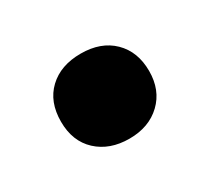

<svg xmlns="http://www.w3.org/2000/svg" viewBox="-51 -439 349 318"><g transform="rotate(-30 123.0 -280.0)"><path d="M123 -198.5Q85.5 -198.5 62 -220.2Q38.5 -242 38.5 -279.5Q38.5 -317.5 61.5 -339.2Q84.5 -361 123 -361Q161.5 -361 184.2 -338.8Q207 -316.5 207 -279.5Q207 -243 183.8 -220.8Q160.5 -198.5 123 -198.5Z"/></g></svg>

Font: Encode Sans SC SemiCondensed SemiBold
Style: Regular
Weight: 600
Width: 4
Designer: Multiple Designers
Foundry: Impallari Type
Version: Version 3.002